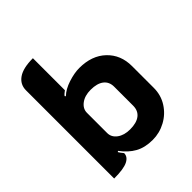

<svg xmlns="http://www.w3.org/2000/svg" viewBox="-199 -833 967 967"><g transform="rotate(-45 284.5 -350.0)"><path d="M55 -619Q55 -661 89.5 -685Q124 -709 194 -709V-481Q177 -469 172 -461L176 -456Q202 -481 245.5 -495Q289 -509 324 -509Q413 -509 466 -458.5Q519 -408 519 -328V-173Q519 -121 492.5 -79.5Q466 -38 422.5 -14.5Q379 9 330 9Q275 9 236.5 -12.5Q198 -34 167 -76L162 -72Q167 -63 181 -46Q181 -20 152 -5.5Q123 9 55 9ZM382 -183V-318Q382 -353 357.5 -372Q333 -391 287 -391Q245 -391 218.5 -371Q192 -351 192 -322V-178Q192 -148 218.5 -128.5Q245 -109 287 -109Q333 -109 357.5 -128Q382 -147 382 -183Z"/></g></svg>

Font: K2D ExtraBold
Style: Regular
Weight: 800
Designer: Katatrad Aksorn Co.,Ltd.
Foundry: Cadson Demak Co.,Ltd.
Version: Version 1.000; ttfautohint (v1.6)